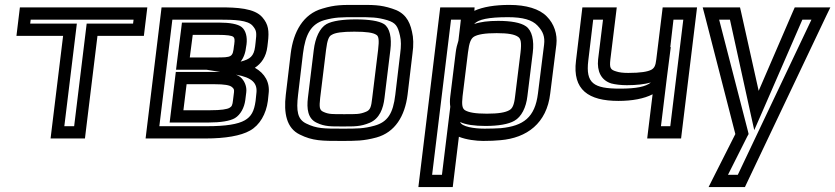

<svg xmlns="http://www.w3.org/2000/svg" viewBox="-20 -539 3402 782"><path d="M569 -418 577 -484 580 -509H555H86H61L58 -484L50 -418L47 -393H72H237L189 0L186 25H211H301H326L329 0L377 -393H541H566L569 -418ZM522 -443H358H333L330 -418L282 -25H242L290 -418L293 -443H268H103L105 -459H524L522 -443Z M1069 -349 1071 -366C1077 -414 1073 -440 1049 -468C1017 -506 944 -509 875 -509H663H638L635 -484L576 0L573 25H598H817C898 25 961 14 998 -7C1038 -29 1064 -75 1071 -128L1074 -157C1080 -203 1059 -240 1018 -263C1044 -280 1064 -307 1069 -349ZM858 -305H753L765 -397H867C905 -397 924 -394 930 -389C935 -385 937 -379 934 -358L933 -352C928 -306 925 -305 858 -305ZM929 -131C927 -111 924 -105 915 -100C905 -94 881 -90 836 -90H727L740 -196H854C895 -196 915 -192 924 -185C933 -178 934 -174 933 -163L929 -131ZM979 -131 983 -163C986 -186 976 -211 959 -225C954 -229 948 -232 941 -235C1008 -223 1030 -200 1024 -157L1021 -128C1015 -85 1003 -64 977 -49C949 -33 900 -25 823 -25H629L682 -459H869C937 -459 989 -457 1009 -434C1025 -415 1026 -407 1021 -366L1019 -349C1014 -310 999 -298 960 -288C972 -303 980 -323 983 -352L984 -358C988 -388 981 -416 964 -429C949 -441 916 -447 873 -447H746H721L718 -422L700 -280L697 -255H722H821L877 -246C872 -246 866 -246 860 -246H721H696L693 -221L674 -65L671 -40H696H830C878 -40 917 -46 937 -58C960 -72 975 -101 979 -131Z M1660 -321C1665 -355 1664 -386 1658 -410C1648 -457 1627 -489 1577 -504C1528 -520 1499 -519 1437 -519C1374 -519 1346 -520 1293 -504C1215 -482 1175 -410 1164 -321L1144 -153C1135 -78 1147 -17 1201 9C1253 35 1292 35 1369 35C1430 35 1461 35 1513 21C1589 0 1629 -66 1640 -153L1660 -321ZM1610 -321 1590 -153C1581 -77 1559 -42 1505 -27C1461 -15 1436 -15 1375 -15C1298 -15 1270 -15 1227 -36C1192 -53 1186 -86 1194 -153L1214 -321C1224 -400 1247 -441 1301 -457C1346 -469 1367 -469 1431 -469C1494 -469 1515 -469 1557 -457C1592 -446 1600 -433 1609 -394C1614 -374 1614 -351 1610 -321ZM1496 -140C1492 -103 1488 -91 1471 -84C1445 -73 1430 -74 1382 -74C1334 -74 1319 -73 1296 -84C1281 -91 1280 -103 1284 -140L1308 -336C1313 -377 1320 -392 1331 -397C1345 -406 1374 -410 1423 -410C1473 -410 1500 -406 1513 -397C1522 -392 1525 -377 1520 -336L1496 -140ZM1546 -140 1570 -336C1576 -385 1568 -425 1544 -441C1523 -454 1483 -460 1429 -460C1376 -460 1334 -454 1310 -441C1282 -425 1264 -385 1258 -336L1234 -140C1229 -97 1233 -56 1270 -39C1303 -23 1329 -24 1376 -24C1423 -24 1448 -23 1486 -39C1526 -56 1541 -97 1546 -140Z M1948 35C1975 35 1999 34 2018 32C2126 23 2207 -37 2221 -158L2246 -357C2251 -400 2237 -442 2207 -472C2177 -503 2123 -519 2055 -519C1996 -519 1947 -511 1912 -495L1913 -509H1888H1798H1773L1770 -484L1687 198L1684 223H1709H1799H1824L1827 198L1849 18C1879 30 1919 35 1948 35ZM2078 -147C2074 -111 2067 -97 2054 -90C2038 -81 2011 -76 1963 -76C1916 -76 1889 -81 1874 -90C1863 -97 1860 -111 1864 -147L1886 -325C1891 -366 1898 -382 1911 -390C1927 -399 1955 -404 2003 -404C2050 -404 2076 -399 2090 -389C2101 -382 2105 -366 2100 -325L2078 -147ZM1847 -373C1842 -358 1838 -342 1836 -325L1814 -147C1812 -132 1812 -117 1814 -104L1805 -31L1780 173H1740L1817 -459H1857L1854 -432L1847 -373ZM2128 -147 2150 -325C2156 -374 2147 -415 2122 -432C2101 -447 2060 -454 2009 -454C1970 -454 1936 -450 1911 -441C1928 -460 1969 -469 2049 -469C2110 -469 2147 -458 2169 -435C2192 -411 2200 -389 2196 -357L2171 -158C2159 -61 2112 -26 2020 -17C2002 -16 1980 -15 1954 -15C1910 -15 1861 -23 1854 -42C1877 -31 1913 -26 1957 -26C2009 -26 2051 -33 2075 -47C2104 -63 2123 -102 2128 -147Z M2499 -128C2555 -128 2603 -137 2638 -155L2619 0L2616 25H2641H2729H2754L2757 0L2816 -484L2819 -509H2794H2704H2679L2676 -484L2653 -297C2650 -271 2645 -262 2633 -255C2618 -247 2589 -242 2539 -242C2517 -242 2502 -244 2490 -248C2466 -255 2462 -262 2466 -297L2489 -484L2492 -509H2467H2377H2352L2349 -484L2326 -292C2311 -173 2377 -128 2499 -128ZM2710 -347 2723 -459H2763L2710 -25H2672L2696 -222L2712 -347H2710ZM2505 -178C2397 -178 2365 -200 2376 -292L2396 -459H2436L2416 -297C2411 -249 2428 -212 2470 -199C2486 -195 2508 -192 2533 -192C2573 -192 2606 -196 2631 -203C2610 -186 2572 -178 2505 -178Z M3326 -509H3235H3217L3209 -491L3070 -169L2998 -492L2994 -509H2976H2878H2842L2851 -475L2975 7L2883 189L2866 223H2903H2997H3014L3022 206L3346 -476L3362 -509H3326ZM3285 -459 2985 173H2945L3024 16L3029 7L3027 -2L2909 -459H2953L3036 -81L3052 -9L3084 -82L3248 -459H3285Z"/></svg>

Font: Gamestation Text Outline
Style: Italic
Weight: 400
Designer: Jonas Hecksher
Foundry: Jonas Hecksher, Playtypeª, e-types AS
Version: Version 1.003